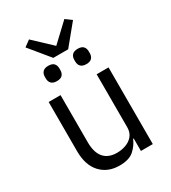

<svg xmlns="http://www.w3.org/2000/svg" viewBox="-215 -998 997 1119"><g transform="rotate(-30 284.0 -438.5)"><path d="M403 0V-84H399Q384 -47 351.5 -17.5Q319 12 254 12Q175 12 127.5 -39.5Q80 -91 80 -185V-516H160V-199Q160 -130 190 -95Q220 -60 278 -60Q310 -60 338.5 -70.5Q367 -81 385 -103Q403 -125 403 -159V-516H483V0ZM332 -725H232L122 -859L163 -889L282 -777L401 -889L442 -859ZM183 -597Q158 -597 146 -609.5Q134 -622 134 -643V-654Q134 -675 146 -687.5Q158 -700 183 -700Q209 -700 220.5 -687.5Q232 -675 232 -654V-643Q232 -622 220.5 -609.5Q209 -597 183 -597ZM381 -597Q356 -597 344 -609.5Q332 -622 332 -643V-654Q332 -675 344 -687.5Q356 -700 381 -700Q407 -700 418.5 -687.5Q430 -675 430 -654V-643Q430 -622 418.5 -609.5Q407 -597 381 -597Z"/></g></svg>

Font: IBM Plex Sans Var
Style: Regular
Weight: 400
Designer: Mike Abbink, Paul van der Laan, Pieter van Rosmalen
Foundry: Bold Monday
Version: Version 3.000